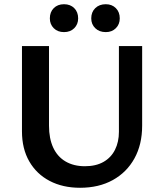

<svg xmlns="http://www.w3.org/2000/svg" viewBox="-20 -876 773 909"><path d="M359 13Q277 13 215 -19.5Q153 -52 118.5 -112Q84 -172 84 -254V-658H212V-281Q212 -220 232 -177Q252 -134 290.5 -111.5Q329 -89 382 -89Q434 -89 470 -109.5Q506 -130 524.5 -167Q543 -204 543 -252V-658H653V-281Q653 -192 616.5 -126Q580 -60 514 -23.5Q448 13 359 13ZM283 -724Q253 -724 234.5 -742.5Q216 -761 216 -789Q216 -819 234.5 -837.5Q253 -856 283 -856Q313 -856 331.5 -837.5Q350 -819 350 -789Q350 -761 331.5 -742.5Q313 -724 283 -724ZM481 -724Q450 -724 431 -742.5Q412 -761 412 -789Q412 -819 431 -837.5Q450 -856 481 -856Q510 -856 528.5 -837.5Q547 -819 547 -789Q547 -761 528.5 -742.5Q510 -724 481 -724Z"/></svg>

Font: Ysabeau
Style: Bold
Weight: 700
Designer: Christian Thalmann (Catharsis Fonts)
Version: Version 2.000;gftools[0.9.27.dev2+g8671c4b]